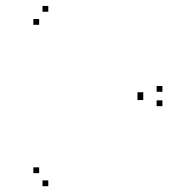

<svg xmlns="http://www.w3.org/2000/svg" viewBox="-20 -654 660 662"><path d="M540 -288V-308H520V-288ZM540 -337.5V-357.5H520V-337.5ZM146.5 -613.5V-633.5H126.5V-613.5ZM115 -568.5V-588.5H95V-568.5ZM474 -316V-336H454V-316ZM474 -309V-329H454V-309ZM115 -57V-77H95V-57ZM146.5 -12V-32H126.5V-12Z"/></svg>

Font: Monaspace Radon Dots Var
Style: Regular
Weight: 400
Designer: Riley Cran and the Lettermatic Team
Version: Version 1.100 (Monaspace Radon Dots)